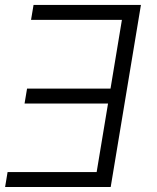

<svg xmlns="http://www.w3.org/2000/svg" viewBox="-20 -747 626 767"><path d="M543 -727.3H114L104 -667.6H467L421.5 -393.1H88.1L78.1 -333.5H411.6L366.1 -59.7H10.3L0.4 0H422.2Z"/></svg>

Font: TID UI Light
Style: Italic
Weight: 300
Italic angle: -9.39999°
Designer: The TID Project Authors
Foundry: Bakken & Bæck
Version: Version 1.001;hotconv 1.0.109;makeotfexe 2.5.65596